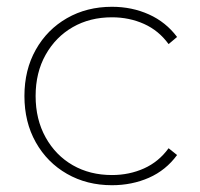

<svg xmlns="http://www.w3.org/2000/svg" viewBox="-20 -543 589 566"><path d="M310 3Q236 3 177.5 -30.5Q119 -64 85.5 -123.5Q52 -183 52 -260Q52 -337 85.5 -396.5Q119 -456 177.5 -489.5Q236 -523 310 -523Q369 -523 419 -500.5Q469 -478 502 -434L477 -413Q448 -453 404.5 -472.5Q361 -492 310 -492Q245 -492 194.5 -463Q144 -434 114.5 -381.5Q85 -329 85 -260Q85 -191 114.5 -138Q144 -85 194.5 -56Q245 -27 310 -27Q361 -27 404.5 -46.5Q448 -66 477 -106L502 -86Q469 -41 419 -19Q369 3 310 3Z"/></svg>

Font: Montserrat ExtraLight
Style: Regular
Weight: 200
Designer: Julieta Ulanovsky
Foundry: Julieta Ulanovsky
Version: Version 9.000; ttfautohint (v1.8.4.7-5d5b)